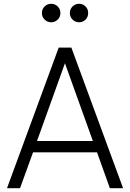

<svg xmlns="http://www.w3.org/2000/svg" viewBox="-20 -997 688 1017"><path d="M291 -745H358L632 0H562L494 -190H155L86 0H17ZM472 -250 324 -662 176 -250ZM202 -928Q202 -949 216.5 -963Q231 -977 251 -977Q271 -977 285.5 -963Q300 -949 300 -928Q300 -907 285.5 -893Q271 -879 251 -879Q231 -879 216.5 -893Q202 -907 202 -928ZM399 -977Q419 -977 433 -963Q447 -949 447 -928Q447 -907 433 -893Q419 -879 399 -879Q379 -879 364.5 -893Q350 -907 350 -928Q350 -949 364.5 -963Q379 -977 399 -977Z"/></svg>

Font: Eudoxus Sans Light
Style: Regular
Weight: 300
Designer: Stijn de Vries
Foundry: tokotype
Version: Version 2.005